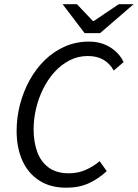

<svg xmlns="http://www.w3.org/2000/svg" viewBox="-20 -862 642 894"><path d="M288.4 12Q214.4 12 162.7 -21.4Q110.9 -54.8 84.1 -114.5Q57.4 -174.2 57.4 -252.7Q57.4 -315 73.1 -375.3Q88.8 -435.7 117.9 -488.5Q146.9 -541.4 188.3 -581.8Q229.7 -622.2 281.7 -645.3Q333.7 -668.3 394.3 -668.3Q450.3 -668.3 492.7 -642Q535.2 -615.8 555.5 -572.9L509.6 -533.5Q491 -567.2 460.7 -584.2Q430.5 -601.2 389.2 -601.2Q342.9 -601.2 303.9 -581Q264.8 -560.8 233.8 -526.6Q202.9 -492.3 180.9 -448.2Q159 -404 147.7 -355.5Q136.5 -306.9 136.5 -260Q136.5 -200.3 153.7 -154Q170.9 -107.7 207.3 -81.4Q243.7 -55.1 300.9 -55.1Q342.7 -55.1 378.5 -70.8Q414.3 -86.4 444 -111.7L477 -65.1Q439.5 -30.3 394.3 -9.1Q349.2 12 288.4 12ZM374.1 -707.6 271.6 -842.3H338.4L412.6 -764.1H416.6L532.8 -842.3H602.1L445.8 -707.6Z"/></svg>

Font: Source Sans 3 VF
Style: Italic
Weight: 200
Italic angle: -11°
Designer: Paul D. Hunt
Foundry: Adobe Systems Incorporated
Version: Version 3.042;hotconv 1.0.118;makeotfexe 2.5.65603